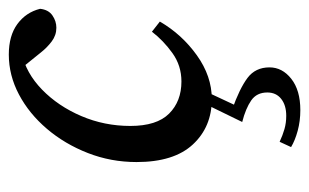

<svg xmlns="http://www.w3.org/2000/svg" viewBox="-153 -337 702 436"><g transform="rotate(-90 198.0 -119.0)"><path d="M191 11Q128 11 88 -32Q48 -75 48 -160Q48 -218 68.5 -270.5Q89 -323 123.5 -363.5Q158 -404 201.5 -427Q245 -450 292 -450Q335 -450 361.5 -430.5Q388 -411 396 -379Q394 -360 381 -351Q368 -342 353 -342Q336 -342 322 -352.5Q308 -363 297 -377L255 -429L296 -421Q250 -411 212.5 -374.5Q175 -338 152.5 -285.5Q130 -233 130 -174Q130 -114 158 -86Q186 -58 231 -58Q267 -58 295.5 -78.5Q324 -99 344 -125L367 -107Q338 -57 290.5 -23Q243 11 191 11ZM139 80 178 0H207L171 77L167 57Q215 74 239 92Q263 110 263 142Q263 171 237 191.5Q211 212 166 212Q141 212 119 206Q97 200 82 191L94 165Q109 172 123 176Q137 180 153 180Q177 180 191.5 168.5Q206 157 206 137Q206 113 188 100.5Q170 88 139 80Z"/></g></svg>

Font: Lisu Bosa Medium
Style: Italic
Weight: 500
Italic angle: -19°
Designer: David Morse, Annie Olsen, Victor Gaultney, Frank Grießhammer (Latin)
Foundry: SIL International
Version: Version 2.000